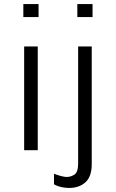

<svg xmlns="http://www.w3.org/2000/svg" viewBox="-20 -740 570 946"><path d="M99 0V-511H166V0ZM95 -656V-720H170V-656ZM321 186Q309 186 295 184Q281 182 268.5 178Q256 174 246 168V116Q258 121 277.5 126.5Q297 132 308 132Q329 132 347 120Q365 108 365 64V-511H432V69Q432 130 401 158Q370 186 321 186ZM361 -656V-720H436V-656Z"/></svg>

Font: Chivo Medium ExtraLight
Style: Regular
Weight: 250
Version: Version 2.002